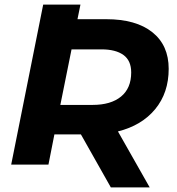

<svg xmlns="http://www.w3.org/2000/svg" viewBox="-20 -720 775 840"><path d="M29 0 169 -700H332L319 -636H445Q575 -636 646.5 -579Q718 -522 718 -419Q718 -314 659 -242.5Q600 -171 496 -145L635 100H465L334 -132H218L192 0ZM293 -504 244 -261H385Q465 -261 509.5 -297.5Q554 -334 554 -403Q554 -455 520 -479.5Q486 -504 424 -504Z"/></svg>

Font: Montserrat
Style: Bold Italic
Weight: 700
Italic angle: -11.3°
Designer: Julieta Ulanovsky
Foundry: Julieta Ulanovsky
Version: Version 9.000; ttfautohint (v1.8.4.7-5d5b)